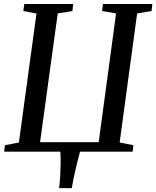

<svg xmlns="http://www.w3.org/2000/svg" viewBox="-20 -763 786 966"><path d="M277.5 183.5Q281 153.5 282.8 121.8Q284.5 90 285 58.5Q285.5 27 283.5 0H1L5 -32.5L75 -46L163.5 -695L97.5 -707.5L102 -743H348L344.5 -707.5L270.5 -695.5L181.5 -47.5H476.5L564 -695.5L493.5 -707.5L498 -743H746.5L742.5 -707.5L670 -695.5L582 -46L651 -32.5L647.5 0H382.5Q375 28.5 367.2 59.8Q359.5 91 352.8 122.5Q346 154 341 183.5Z"/></svg>

Font: Merriweather 60pt
Style: Italic
Weight: 400
Italic angle: -7.8°
Version: Version 2.101